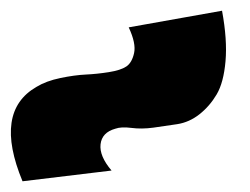

<svg xmlns="http://www.w3.org/2000/svg" viewBox="-294 -977 467 358"><path d="M-54 -926 120 -957Q130 -903 126.5 -863Q123 -823 110 -801Q97 -779 78 -764Q59 -749 36.5 -745.5Q14 -742 -8 -739Q-30 -736 -49 -738.5Q-68 -741 -79 -737Q-104 -730 -106.5 -708Q-109 -686 -86 -659L-252 -639Q-306 -769 -226 -815Q-208 -826 -181.5 -831.5Q-155 -837 -134 -838Q-113 -839 -91 -842.5Q-69 -846 -58.5 -853Q-48 -860 -44 -878Q-40 -896 -54 -926Z"/></svg>

Font: Montserrat arm
Style: Bold
Weight: 700
Designer: Julieta Ulanovsky
Foundry: Julieta Ulanovsky
Version: Version 6.000;PS 006.000;hotconv 1.0.88;makeotf.lib2.5.64775